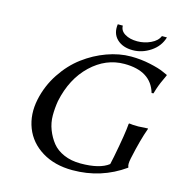

<svg xmlns="http://www.w3.org/2000/svg" viewBox="-118 -911 965 1026"><g transform="rotate(15 365.0 -398.0)"><path d="M679.2 -806.2Q664.1 -754.9 617.7 -723.9Q571.3 -692.9 519.5 -692.9Q463.9 -692.9 431.9 -723.6Q399.9 -754.4 407.2 -806.2H435.1Q435.1 -777.8 462.2 -761.5Q489.3 -745.1 530.3 -745.1Q569.3 -745.1 604.7 -761.7Q640.1 -778.3 651.4 -806.2ZM570.8 -117.2Q597.7 -254.9 601.1 -307.1L604 -310.1Q620.6 -307.1 654.3 -307.1L707 -310.1L707.5 -307.1Q683.1 -240.2 661.1 -137.2L659.7 -130.9Q652.3 -95.2 659.7 -83L659.2 -80.1Q532.7 9.8 374 9.8Q275.9 9.8 205.6 -33.2Q135.3 -76.2 107.2 -148.7Q79.1 -221.2 97.2 -307.1Q114.3 -386.7 158.9 -454.1Q203.6 -521.5 262.5 -565.4Q321.3 -609.4 388.7 -633.8Q456.1 -658.2 521 -658.2Q575.2 -658.2 627.2 -647Q679.2 -635.7 704.1 -624L729.5 -612.8L730.5 -609.9Q726.6 -600.6 719.2 -585Q711.9 -569.3 709.5 -563.7Q707 -558.1 702.6 -546.6Q698.2 -535.2 694.8 -524.7Q691.4 -514.2 687 -499L676.8 -498Q644 -610.8 497.1 -610.8Q394.5 -610.8 313.2 -533.7Q231.9 -456.5 204.6 -327.1Q197.8 -286.6 197.8 -246.1Q197.8 -205.6 212.4 -167.7Q227.1 -129.9 250.5 -100.6Q273.9 -71.3 314.5 -53.7Q355 -36.1 406.7 -36.1Q513.2 -36.1 561.5 -74.2Z"/></g></svg>

Font: Linux Biolinum
Style: Italic
Weight: 400
Italic angle: -12°
Designer: Philipp H. Poll
Foundry: Philipp H. Poll
Version: Version 1.1.3 ; ttfautohint (v0.9)